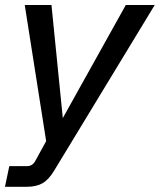

<svg xmlns="http://www.w3.org/2000/svg" viewBox="-24 -547 631 758"><path d="M-4.4 190.4 12.7 108.9H82.5Q93.8 108.9 102.1 103.5Q110.4 98.1 116.7 85.9L169.4 -10.3L161.6 31.7L73.7 -527.3H179.2L227.1 -49.3L208.5 -53.2L472.7 -527.3H586.9L189.9 126.5Q168.5 162.1 144 176.3Q119.6 190.4 82.5 190.4Z"/></svg>

Font: Schibsted Grotesk Medium
Style: Italic
Weight: 500
Italic angle: -12°
Designer: Bakken & Baeck AS, Henrik Kongsvoll
Foundry: Schibsted ASA
Version: Version 1.100;gftools[0.9.25]